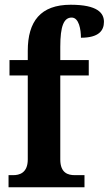

<svg xmlns="http://www.w3.org/2000/svg" viewBox="-20 -789 458 809"><path d="M16 0H336V-51H295C268 -51 234 -59 234 -117V-471H354V-536H234V-592C234 -679 249 -715 282 -715C313 -715 321 -664 321 -630C396 -630 418 -660 418 -697C418 -734 391 -769 278 -769C151 -769 97 -699 97 -575V-536H20V-471H97V-117C97 -59 60 -51 36 -51H16Z"/></svg>

Font: Noto Serif Sinhala Condensed
Style: Bold
Weight: 700
Width: 3
Designer: Jelle Bosma - Monotype Design Team
Foundry: Monotype Imaging Inc.
Version: Version 2.007